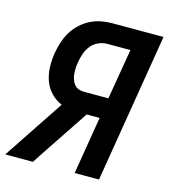

<svg xmlns="http://www.w3.org/2000/svg" viewBox="-109 -825 819 914"><g transform="rotate(15 300.0 -367.5)"><path d="M1 0 199 -298Q168 -311 145 -335.5Q122 -360 111 -391.5Q100 -423 99 -458.5Q98 -494 104 -530Q109 -557 117.5 -583.5Q126 -610 141 -634.5Q156 -659 177.5 -679Q199 -699 225 -712Q251 -725 278 -730Q305 -735 332 -735H584L463 0H343L390 -284H326L186 -74L137 0ZM285 -385H406L448 -634H333Q311 -634 289.5 -624Q268 -614 254 -596Q240 -578 232.5 -556.5Q225 -535 222 -514Q219 -499 218.5 -484.5Q218 -470 219 -456Q220 -442 224.5 -429Q229 -416 237 -405.5Q245 -395 258 -390Q271 -385 285 -385Z"/></g></svg>

Font: Iosevka Aile
Style: Bold Italic
Weight: 700
Italic angle: -9°
Designer: Belleve Invis
Foundry: Belleve Invis
Version: Version 28.0.1; ttfautohint (v1.8.4)